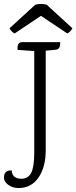

<svg xmlns="http://www.w3.org/2000/svg" viewBox="-40 -888 386 970"><path d="M196 -864 326 -745Q315 -726 300 -719L167 -808L34 -719Q19 -726 8 -745L138 -864Q167 -872 196 -864ZM72 -675H264Q264 -675 264 -668Q264 -646 251 -639Q244 -636 191 -632V-128Q191 -44 154.5 9Q118 62 54 62Q24 62 2 46Q-20 30 -20 10Q-20 -29 19 -27Q22 15 68 15Q102 15 117.5 -14.5Q133 -44 133 -117V-630L49 -636Q45 -675 72 -675Z"/></svg>

Font: Karma Light
Style: Regular
Weight: 300
Designer: Joana Correia
Foundry: Indian Type Foundry
Version: Version 1.202;PS 1.0;hotconv 1.0.78;makeotf.lib2.5.61930; tt